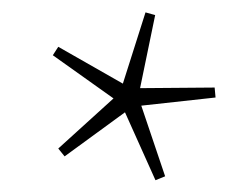

<svg xmlns="http://www.w3.org/2000/svg" viewBox="-20 -690 416 318"><path d="M253.5 -398 237.5 -391.5 187 -504 87 -431 76.5 -444 168 -527 67.5 -598.5 76.5 -612.5 183.5 -551.5 221 -669.5 237 -665 212 -544 335.5 -545 337 -528.5 214 -515Z"/></svg>

Font: Newsreader Text ExtraLight
Style: Regular
Weight: 275
Designer: Hugues Gentile
Foundry: Production Type
Version: Version 1.001